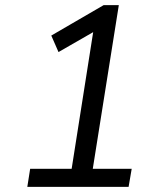

<svg xmlns="http://www.w3.org/2000/svg" viewBox="-20 -725 640 745"><path d="M86 0 97 -70H258L347 -635L395 -631L207 -523L179 -587L382 -705H441L340 -70H491L479 0Z"/></svg>

Font: Nunito Sans 12pt
Style: Italic
Weight: 400
Italic angle: -9°
Designer: Vernon Adams
Foundry: Vernon Adams
Version: Version 3.101;gftools[0.9.27]